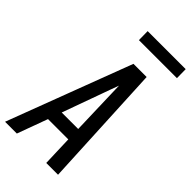

<svg xmlns="http://www.w3.org/2000/svg" viewBox="-293 -996 1071 1071"><g transform="rotate(45 242.5 -460.0)"><path d="M-15 0 263 -735H367L403 0H310L304 -180H144L78 0ZM302 -260 295 -490Q294 -516 293.5 -541.5Q293 -567 292 -592Q283 -567 273.5 -541.5Q264 -516 255 -490L172 -260ZM491 -850H191L190 -920H490Z"/></g></svg>

Font: Iosevka SS18 Medium
Style: Italic
Weight: 500
Italic angle: -9°
Monospace: yes
Designer: Belleve Invis
Foundry: Belleve Invis
Version: Version 25.1.1; ttfautohint (v1.8.4)